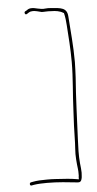

<svg xmlns="http://www.w3.org/2000/svg" viewBox="-61 -812 496 983"><g transform="rotate(-5 187.5 -321.0)"><path d="M53 122C53 126 57 130 63 128L74 126C92 123 118 122 141 122C196 122 251 128 296 133H297C311 135 317 128 320 112C320 109 321 105 321 102C321 96 322 90 322 85C322 72 320 55 318 37C314 -6 316 -45 318 -91C323 -197 326 -299 334 -402C335 -430 337 -456 337 -482C337 -567 329 -641 324 -717C321 -763 291 -764 238 -768C229 -769 219 -769 210 -768C184 -764 157 -778 139 -776H138C132 -776 122 -774 116 -768L105 -762C98 -755 107 -743 112 -748H113L124 -755C129 -758 133 -760 139 -760C157 -763 178 -754 190 -752C197 -751 222 -754 238 -752C261 -752 283 -749 300 -738L303 -737C308 -718 311 -693 312 -673C316 -615 321 -551 321 -484C321 -400 311 -317 308 -237C307 -209 305 -182 304 -157C302 -113 303 -79 300 -40C297 -3 301 34 305 66C306 74 306 81 306 86V102L305 104V118L293 116C262 110 222 109 184 106C170 105 156 105 141 105C114 105 89 106 70 110L59 112C55 113 52 117 53 122Z"/></g></svg>

Font: Stray Cat
Style: ExLtExt
Weight: 200
Version: Version 1.0